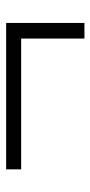

<svg xmlns="http://www.w3.org/2000/svg" viewBox="149 -604 301 640"><g transform="rotate(-90 300.0 -283.5)"><path d="M492 -153V-364H56V-414H544V-153Z"/></g></svg>

Font: Nunito Sans Light
Style: Regular
Weight: 300
Designer: Vernon Adams
Foundry: Vernon Adams
Version: Version 3.101; ttfautohint (v1.8.4.7-5d5b);gftools[0.9.27]